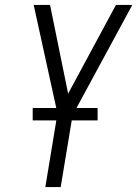

<svg xmlns="http://www.w3.org/2000/svg" viewBox="-20 -755 554 775"><path d="M163 0 212 -297 116 -735H182L255 -377L448 -735H514L273 -290L225 0ZM112 -269V-319H374V-269Z"/></svg>

Font: Iosevka Light Oblique
Style: Regular
Weight: 300
Italic angle: -9°
Monospace: yes
Designer: Belleve Invis
Foundry: Belleve Invis
Version: Version 32.5.0; ttfautohint (v1.8.4)